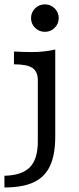

<svg xmlns="http://www.w3.org/2000/svg" viewBox="-45 -646 352 859"><path d="M124.2 -12.9V-287.3Q124.2 -326 99.9 -342.1Q75.5 -358.3 17.5 -358.3V-415.6Q57.6 -413.1 99.2 -413.1Q152.9 -413.1 202.2 -424.4V-36.3Q202.2 46 178.9 96Q155.7 146 106 169.4Q56.3 192.7 -25.2 192.7V140.3Q53 138.6 88.6 102.2Q124.2 65.8 124.2 -12.9ZM93.9 -565Q93.9 -590.7 112.1 -608.6Q130.3 -626.5 155.8 -626.5Q181.3 -626.5 199.5 -608.6Q217.7 -590.7 217.7 -565Q217.7 -539.4 199.5 -521.5Q181.3 -503.6 155.8 -503.6Q130.3 -503.6 112.1 -521.4Q93.9 -539.3 93.9 -565Z"/></svg>

Font: Playfair Micro SmCond SmLight
Style: Regular
Weight: 360
Width: 4
Designer: Claus Eggers Sørensen
Foundry: Claus Eggers Sørensen
Version: Version 2.100;Glyphs 3.2 (3219)